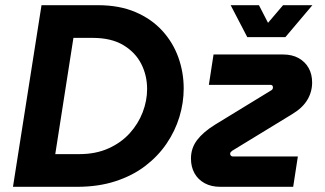

<svg xmlns="http://www.w3.org/2000/svg" viewBox="-20 -720 1254 740"><path d="M30 0 140 -700H357Q440 -700 502 -673.5Q564 -647 605.5 -601.5Q647 -556 667.5 -498.5Q688 -441 688 -379Q688 -324 671.5 -269.5Q655 -215 622 -166.5Q589 -118 540 -80.5Q491 -43 425 -21.5Q359 0 277 0ZM193 -126H286Q349 -126 398 -148Q447 -170 480 -206.5Q513 -243 530 -287.5Q547 -332 547 -377Q547 -429 524.5 -473.5Q502 -518 455.5 -546Q409 -574 337 -574H263ZM829 0Q794 0 768.5 -14Q743 -28 729.5 -52.5Q716 -77 716 -109Q716 -149 739.5 -180Q763 -211 808 -239L1024 -371Q1028 -373 1030 -376Q1032 -379 1032 -383Q1032 -388 1029.5 -390.5Q1027 -393 1022 -393H785L803 -510H1071Q1106 -510 1131 -496Q1156 -482 1169.5 -458Q1183 -434 1183 -402Q1183 -366 1164.5 -335Q1146 -304 1106 -280L875 -139Q872 -137 869.5 -134Q867 -131 867 -127Q867 -123 870 -120Q873 -117 877 -117H1128L1110 0ZM933 -577 869 -700H978L1013 -632L1071 -700H1184L1080 -577Z"/></svg>

Font: MuseoModerno Thin SemiBold
Style: Italic
Weight: 600
Italic angle: -9°
Version: Version 1.003